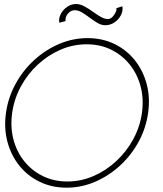

<svg xmlns="http://www.w3.org/2000/svg" viewBox="-20 -898 790 932"><path d="M303 13Q232 13 173.2 -15.2Q114.5 -43.5 74.2 -93.5Q34 -143.5 16.2 -209.2Q-1.5 -275 9 -350Q19.5 -425 55.5 -490.8Q91.5 -556.5 146.2 -606.5Q201 -656.5 267.5 -684.8Q334 -713 405 -713Q476.5 -713 535 -684.8Q593.5 -656.5 633.8 -606.5Q674 -556.5 691.8 -490.8Q709.5 -425 699 -350Q688.5 -275 652.5 -209.2Q616.5 -143.5 561.8 -93.5Q507 -43.5 440.8 -15.2Q374.5 13 303 13ZM307 -17Q373 -17 434 -43.5Q495 -70 544.5 -116Q594 -162 626.8 -222.2Q659.5 -282.5 669 -350Q678.5 -418.5 662.5 -478.8Q646.5 -539 609.5 -585Q572.5 -631 519.2 -657Q466 -683 400.5 -683Q334.5 -683 273.5 -656.5Q212.5 -630 163 -584Q113.5 -538 81 -477.8Q48.5 -417.5 39 -350Q29.5 -281.5 45.2 -221.2Q61 -161 98 -115Q135 -69 188.5 -43Q242 -17 307 -17ZM491 -775.5Q472.5 -775.5 453.5 -786.5Q434.5 -797.5 415.5 -812Q396.5 -826.5 378.2 -837.5Q360 -848.5 342.5 -848.5Q324.5 -848.5 310.2 -832.5Q296 -816.5 298 -795.5L268 -787.5Q264 -808 274.5 -829Q285 -850 305.2 -864.2Q325.5 -878.5 349.5 -878.5Q368.5 -878.5 389 -867.5Q409.5 -856.5 429.5 -842Q449.5 -827.5 468.5 -816.5Q487.5 -805.5 503.5 -805.5Q515.5 -805.5 525.5 -815.5Q535.5 -825.5 541.2 -838Q547 -850.5 545 -858.5L574 -867.5Q578 -846 567.2 -824.8Q556.5 -803.5 536 -789.5Q515.5 -775.5 491 -775.5Z"/></svg>

Font: Urbanist Thin
Style: Italic
Weight: 100
Italic angle: -8°
Designer: Corey Hu
Foundry: Corey Hu
Version: Version 1.321; ttfautohint (v1.8.4.7-5d5b)